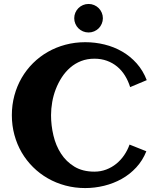

<svg xmlns="http://www.w3.org/2000/svg" viewBox="-20 -932 792 966"><path d="M718.3 -528.8 634.8 -493.7Q625 -525.4 608.6 -551.8Q592.3 -578.1 569.6 -596.9Q546.9 -615.7 518.1 -626.2Q489.3 -636.7 455.1 -636.7Q418.5 -636.7 387.9 -624.8Q357.4 -612.8 333.3 -591.8Q309.1 -570.8 291 -543Q272.9 -515.1 260.7 -483.6Q248.5 -452.1 242.7 -418.5Q236.8 -384.8 236.8 -352.5Q236.8 -301.3 248.8 -250.5Q260.7 -199.7 286.9 -159.2Q313 -118.7 354.5 -93.5Q396 -68.4 455.1 -68.4Q486.3 -68.4 514.2 -78.9Q542 -89.4 564.7 -107.7Q587.4 -126 604.5 -150.9Q621.6 -175.8 631.8 -204.6L716.3 -170.9Q697.8 -124.5 665.5 -89.6Q633.3 -54.7 592 -31.7Q550.8 -8.8 503.7 2.7Q456.5 14.2 408.7 14.2Q356.9 14.2 309.3 1.5Q261.7 -11.2 220.7 -34.7Q179.7 -58.1 146.2 -91.3Q112.8 -124.5 89.1 -165Q65.4 -205.6 52.5 -253.2Q39.6 -300.8 39.6 -352.5Q39.6 -404.3 52.5 -451.9Q65.4 -499.5 89.1 -540.3Q112.8 -581.1 146.2 -614.3Q179.7 -647.5 220.7 -670.9Q261.7 -694.3 309.3 -707Q356.9 -719.7 408.7 -719.7Q458.5 -719.7 506.1 -708Q553.7 -696.3 594.7 -672.6Q635.7 -648.9 667.7 -613Q699.7 -577.1 718.3 -528.8ZM497.6 -840.3Q497.6 -825.7 491.9 -812.5Q486.3 -799.3 476.6 -789.6Q466.8 -779.8 453.6 -774.2Q440.4 -768.6 425.8 -768.6Q410.6 -768.6 397.5 -774.2Q384.3 -779.8 374.5 -789.6Q364.7 -799.3 359.1 -812.5Q353.5 -825.7 353.5 -840.3Q353.5 -855 359.1 -868.2Q364.7 -881.3 374.5 -891.1Q384.3 -900.9 397.5 -906.5Q410.6 -912.1 425.8 -912.1Q440.4 -912.1 453.6 -906.5Q466.8 -900.9 476.6 -891.1Q486.3 -881.3 491.9 -868.2Q497.6 -855 497.6 -840.3Z"/></svg>

Font: Aclonica
Style: Regular
Weight: 400
Version: Version 1.001